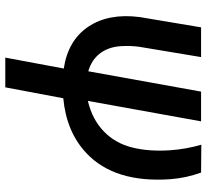

<svg xmlns="http://www.w3.org/2000/svg" viewBox="-48 -521 803 747"><g transform="rotate(90 353.5 -147.5)"><path d="M452.1 -528.3 372.6 -87.9Q443.8 -104.5 490.5 -149.2Q537.1 -193.8 553.7 -259.8Q570.3 -325.7 564.5 -409.2Q560.1 -470.7 543 -529.3L651.4 -528.3Q672.4 -470.7 677.2 -408.7Q692.4 -191.9 575.7 -82Q493.2 -4.4 362.3 7.8L319.8 233.4H204.1L246.6 5.9Q136.7 -10.7 83.7 -89.8Q30.8 -168.9 46.4 -289.6L86.4 -528.3H202.1L162.1 -288.1Q157.7 -255.9 159.2 -224.6Q160.6 -172.4 185.8 -137.7Q210.9 -103 257.3 -89.4L336.4 -528.3Z"/></g></svg>

Font: Roboto Medium
Style: Italic
Weight: 500
Italic angle: -12°
Designer: Google
Version: Version 2.134; 2016